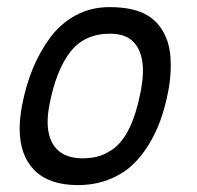

<svg xmlns="http://www.w3.org/2000/svg" viewBox="-20 -524 558 543"><path d="M198.7 -0.5Q118.2 -1 76.9 -43Q35.6 -85 35.6 -160.6Q35.6 -189.9 42.5 -226.6Q53.2 -282.7 73 -330.6Q92.8 -378.4 122.3 -418.2Q151.9 -458 194.8 -481Q237.8 -503.9 289.1 -503.9Q359.4 -503.9 398.4 -479.7Q437.5 -455.6 454.1 -405.8Q462.9 -379.4 462.9 -339.4Q462.9 -300.8 455.6 -265.1Q447.3 -221.7 433.8 -184.1Q420.4 -146.5 398.9 -112.1Q377.4 -77.6 350.1 -53.5Q322.8 -29.3 284.2 -14.9Q245.6 -0.5 199.7 -0.5ZM303.2 -105Q354 -145.5 376.5 -258.8Q377 -260.3 377.4 -263.2Q377.9 -266.1 378.4 -267.6Q384.3 -301.3 384.3 -323.2Q384.3 -372.6 361.8 -400.6Q339.4 -428.7 291 -428.7Q218.8 -428.7 178.7 -377Q138.7 -325.2 120.1 -229Q114.7 -201.2 114.7 -179.7Q114.7 -129.9 139.9 -103Q165 -76.2 214.4 -76.2Q242.2 -76.7 262 -83Q281.7 -89.4 303.2 -105Z"/></svg>

Font: Fantasque Sans Mono
Style: Italic
Weight: 400
Italic angle: -11°
Monospace: yes
Designer: Jany Belluz
Version: Version 1.8.0 ; ttfautohint (v1.8.2)